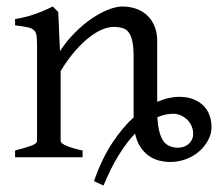

<svg xmlns="http://www.w3.org/2000/svg" viewBox="-20 -489 690 597"><path d="M518.6 -135.3Q495.1 -135.3 469.2 -124.5Q472.2 -74.7 486.8 -52.2Q501.5 -29.8 534.2 -29.8Q542 -29.8 550 -32.2Q558.1 -34.7 564.9 -40Q571.8 -45.4 576.2 -53.7Q580.6 -62 580.6 -73.2Q580.6 -85.4 575.7 -96.9Q570.8 -108.4 562.3 -116.7Q553.7 -125 542.5 -130.1Q531.2 -135.3 518.6 -135.3ZM468.8 -172.4Q488.3 -180.7 505.4 -184.3Q522.5 -188 535.6 -188Q562.5 -188 581.8 -180.2Q601.1 -172.4 613.5 -159.4Q626 -146.5 631.8 -129.6Q637.7 -112.8 637.7 -94.7Q637.7 -73.2 627.4 -53.7Q617.2 -34.2 599.9 -18.8Q582.5 -3.4 559.1 5.6Q535.6 14.6 509.3 14.6Q491.2 14.6 473.9 10Q456.5 5.4 441.9 -5.1Q427.2 -15.6 416.3 -32.5Q405.3 -49.3 399.9 -73.7Q374.5 -47.4 349.9 -7.8Q325.2 31.7 301.8 87.9L272 74.2Q297.9 2 330.1 -46.1Q362.3 -94.2 395.5 -124V-309.1Q395.5 -338.9 392.1 -357.4Q388.7 -376 381.3 -386.7Q374 -397.5 362.1 -401.4Q350.1 -405.3 333 -405.3Q317.9 -405.3 299.3 -397.9Q280.8 -390.6 259.5 -374.5Q238.3 -358.4 215.1 -332.3Q191.9 -306.2 168.5 -268.1V-50.8Q168.5 -43.5 186.8 -35.6Q205.1 -27.8 236.8 -21V0H26.9V-21Q59.1 -29.3 77.1 -35.9Q95.2 -42.5 95.2 -50.8V-347.2Q95.2 -366.2 93.8 -377.4Q92.3 -388.7 85.7 -395Q79.1 -401.4 65.4 -404.3Q51.8 -407.2 26.9 -410.2V-429.7Q60.1 -435.1 88.4 -445.1Q116.7 -455.1 144 -468.8L161.1 -451.7L166.5 -330.1Q188 -362.8 213.9 -388.4Q239.7 -414.1 266.1 -431.9Q292.5 -449.7 317.1 -459.2Q341.8 -468.8 360.8 -468.8Q381.8 -468.8 401.4 -462.4Q420.9 -456.1 435.8 -442.9Q450.7 -429.7 459.7 -409.4Q468.8 -389.2 468.8 -361.8Z"/></svg>

Font: Gentium Unicode
Style: Regular
Weight: 400
Version: Version 1.009